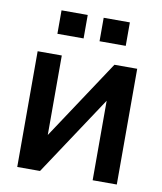

<svg xmlns="http://www.w3.org/2000/svg" viewBox="-80 -765 701 830"><g transform="rotate(10 270.5 -350.0)"><path d="M158 -508V-159L389 -508H489V0H383V-349L152 0H52V-508ZM123 -597V-700H238V-597ZM308 -597V-700H423V-597Z"/></g></svg>

Font: LT Superior Semi-bold
Style: Regular
Weight: 600
Designer: Daniel Lyons
Foundry: LyonsType
Version: Version 1.0